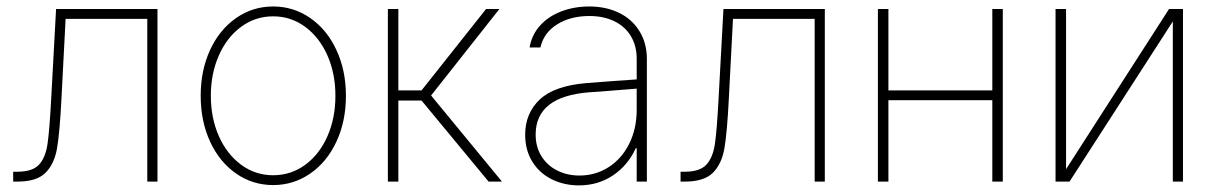

<svg xmlns="http://www.w3.org/2000/svg" viewBox="-20 -558 3736 590"><path d="M20.5 -30.3H33.2Q79.1 -30.3 99.4 -51.5Q119.6 -72.8 126 -115.5Q132.3 -158.2 137.7 -261.7L152.3 -530.3H463.9V0H432.6V-500H181.6L168.9 -255.9Q163.6 -150.9 155.3 -102.5Q147 -54.2 119.9 -27.1Q92.8 0 34.2 0H20.5Z M596.7 -263.7Q596.7 -341.8 625.5 -404.3Q654.3 -466.8 705.3 -502.4Q756.3 -538.1 819.3 -538.1Q882.3 -538.1 933.6 -502.4Q984.9 -466.8 1013.9 -404.1Q1043 -341.3 1043 -263.7Q1043 -185.5 1013.9 -123Q984.9 -60.5 933.6 -24.9Q882.3 10.7 819.3 10.7Q756.3 10.7 705.3 -24.9Q654.3 -60.5 625.5 -123Q596.7 -185.5 596.7 -263.7ZM1010.7 -263.7Q1010.7 -332 986.1 -387.7Q961.4 -443.4 917.7 -475.6Q874 -507.8 819.3 -507.8Q764.6 -507.8 720.9 -475.6Q677.2 -443.4 652.6 -387.7Q627.9 -332 627.9 -263.7Q627.9 -195.3 652.6 -139.6Q677.2 -84 720.9 -51.8Q764.6 -19.5 819.3 -19.5Q874.5 -19.5 918.2 -51.8Q961.9 -84 986.3 -139.6Q1010.7 -195.3 1010.7 -263.7Z M1171.9 -530.3H1204.1V-280.3H1275.4L1473.6 -530.3H1514.6L1304.7 -264.6L1522.5 0H1481.4L1275.4 -249H1204.1V0H1171.9Z M1782.2 -302.7Q1818.8 -305.7 1862.5 -308.8Q1906.2 -312 1936.5 -314V-377.9Q1936.5 -417 1918.7 -446.8Q1900.9 -476.6 1867.9 -492.7Q1835 -508.8 1791 -508.8Q1733.4 -508.8 1692.1 -483.2Q1650.9 -457.5 1640.6 -412.1H1607.4Q1613.8 -450.7 1639.4 -479.2Q1665 -507.8 1704.6 -522.9Q1744.1 -538.1 1791 -538.1Q1841.8 -538.1 1881.8 -518.8Q1921.9 -499.5 1944.8 -462.6Q1967.8 -425.8 1967.8 -376V0H1936.5V-102.5H1933.6Q1910.2 -50.8 1864.3 -19.5Q1818.4 11.7 1758.8 11.7Q1713.9 11.7 1676 -6.8Q1638.2 -25.4 1616 -60.8Q1593.8 -96.2 1593.8 -144.5Q1593.8 -209.5 1638.4 -252Q1683.1 -294.4 1782.2 -302.7ZM1760.7 -18.6Q1810.1 -18.6 1850.3 -44.4Q1890.6 -70.3 1913.6 -116.5Q1936.5 -162.6 1936.5 -220.7V-285.6L1893.6 -282.2Q1806.2 -274.9 1791 -274.4Q1626 -261.7 1626 -144.5Q1626 -106.9 1643.6 -78.4Q1661.1 -49.8 1691.9 -34.2Q1722.7 -18.6 1760.7 -18.6Z M2071.3 -30.3H2084Q2129.9 -30.3 2150.1 -51.5Q2170.4 -72.8 2176.8 -115.5Q2183.1 -158.2 2188.5 -261.7L2203.1 -530.3H2514.6V0H2483.4V-500H2232.4L2219.7 -255.9Q2214.4 -150.9 2206.1 -102.5Q2197.8 -54.2 2170.7 -27.1Q2143.6 0 2085 0H2071.3Z M2710 -280.3H3029.3V-530.3H3061.5V0H3029.3V-250H2710V0H2677.7V-530.3H2710Z M3572.3 -530.3H3615.2V0H3584V-492.2L3266.6 0H3223.6V-530.3H3255.9V-38.1Z"/></svg>

Font: Pretendard Thin
Style: Regular
Weight: 100
Designer: Base glyphs from Inter by Rasmus Andersson; Hangeul glyphs from Noto Sans CJK(Source Han Sans) by Jang Soo-young and Kan
Foundry: Kil Hyung-jin
Version: Version 1.309